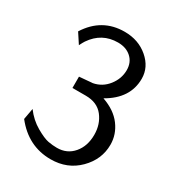

<svg xmlns="http://www.w3.org/2000/svg" viewBox="-169 -783 838 911"><g transform="rotate(30 250.0 -328.0)"><path d="M41 -81 52 -142Q84 -99 127.5 -74Q171 -49 196 -44.5Q221 -40 244 -40Q299 -40 333 -80Q367 -120 367 -182Q367 -240 334.5 -281.5Q302 -323 239 -323H166V-385Q190 -387 207.5 -388.5Q225 -390 230 -390.5Q235 -391 238 -391Q286 -400 316.5 -439Q347 -478 347 -525Q347 -567 319 -592.5Q291 -618 246 -618Q158 -618 107 -543Q101 -534 91 -514L55 -569Q124 -678 248 -678Q324 -678 376.5 -633Q429 -588 429 -525Q429 -417 318 -354Q387 -330 422 -283Q457 -236 457 -180Q457 -99 396.5 -38.5Q336 22 245 22Q122 22 41 -81Z"/></g></svg>

Font: CMU Sans Serif
Style: Medium
Weight: 500
Version: Version 0.7.0